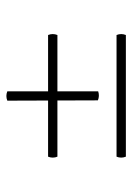

<svg xmlns="http://www.w3.org/2000/svg" viewBox="76 -622 424 617"><g transform="rotate(-90 288.5 -314.0)"><path d="M93 -372H484Q490 -357 484 -342H93Q87 -357 93 -372ZM303 -503V-211Q288 -206 274 -212L273 -503Q288 -509 303 -503ZM93 -152H484Q490 -137 484 -122H93Q87 -137 93 -152Z"/></g></svg>

Font: Arima Thin
Style: Regular
Weight: 100
Designer: Joana Correia and Natanael Gama
Foundry: NDISCOVER
Version: Version 1.101;gftools[0.9.23]